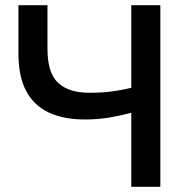

<svg xmlns="http://www.w3.org/2000/svg" viewBox="-20 -720 730 740"><path d="M486 0V-285.5Q441.5 -273.5 399 -266.5Q356.5 -259.5 307.5 -259.5Q226.5 -259.5 169.2 -285.8Q112 -312 81.5 -368.2Q51 -424.5 51 -514.5V-700H163V-531Q163 -438.5 204.2 -400.5Q245.5 -362.5 323 -362.5Q372.5 -362.5 410.8 -367.5Q449 -372.5 486 -381.5V-700H598V0Z"/></svg>

Font: Geologica EX
Style: Regular
Weight: 400
Designer: Sindre Bremnes, Frode Helland
Foundry: Monokrom Skriftforlag AS
Version: Version 1.010;gftools[0.9.28]